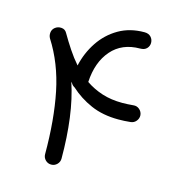

<svg xmlns="http://www.w3.org/2000/svg" viewBox="-100 -704 762 827"><g transform="rotate(15 281.5 -290.5)"><path d="M64.5 -535.2Q76.7 -544.9 93 -543.7Q109.4 -542.5 117.2 -528.3Q136.7 -494.6 157.5 -463.4Q178.2 -432.1 201.7 -405.3Q214.8 -463.9 247.1 -512.2Q279.3 -560.5 328.9 -589.4Q378.4 -618.2 443.4 -618.2Q461.9 -618.2 472.2 -607.2Q482.4 -596.2 482.4 -581.1Q482.4 -566.4 472.4 -555.9Q462.4 -545.4 443.4 -545.4Q362.8 -545.4 316.2 -491.7Q269.5 -438 264.6 -348.6Q297.9 -325.7 338.4 -312.5Q378.9 -299.3 429.7 -299.3Q440.9 -299.3 453.1 -300Q465.3 -300.8 478 -301.8Q493.7 -303.7 505.4 -293.7Q517.1 -283.7 518.6 -268.6Q519.5 -253.9 510 -242.2Q500.5 -230.5 485.4 -229Q457.5 -226.1 431.2 -226.1Q361.8 -226.1 308.3 -249.5Q254.9 -272.9 213.9 -310.5Q203.6 -315.9 198.2 -325.7Q196.3 -328.1 193.8 -330.6Q216.8 -261.7 227.8 -178.7Q238.8 -95.7 238.8 0Q238.8 15.1 228 25.9Q217.3 36.6 202.1 36.6Q187 36.6 176.3 25.9Q165.5 15.1 165.5 0Q165.5 -153.8 141.1 -273.4Q116.7 -393.1 56.6 -487.3Q50.3 -498.5 51.8 -512.2Q53.2 -525.9 64.5 -535.2Z"/></g></svg>

Font: Mikhak Regular
Style: Regular
Weight: 400
Designer: Amin Abedi
Version: Version 3.3